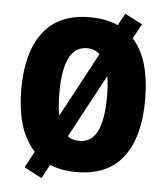

<svg xmlns="http://www.w3.org/2000/svg" viewBox="-56 -805 785 908"><g transform="rotate(5 337.0 -351.5)"><path d="M631 -358Q631 -182 558 -86Q485 10 337 10Q265 10 210 -13L175 53L91 9L132 -68Q83 -124 63 -196Q43 -268 43 -359Q43 -534 116.5 -629.5Q190 -725 337 -725Q414 -725 471 -699L502 -756L585 -713L547 -643Q590 -596 610.5 -524Q631 -452 631 -358ZM224 -358Q224 -326 226 -299Q228 -272 233 -249L397 -555Q372 -578 337 -578Q279 -578 251.5 -522Q224 -466 224 -358ZM450 -358Q450 -413 443 -455L282 -155Q304 -138 337 -138Q396 -138 423 -194Q450 -250 450 -358Z"/></g></svg>

Font: Noto Sans Ethiopic Condensed Black
Style: Regular
Weight: 900
Width: 3
Designer: Monotype Design Team
Foundry: Monotype Imaging Inc.
Version: Version 2.102; ttfautohint (v1.8.4.7-5d5b)